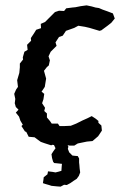

<svg xmlns="http://www.w3.org/2000/svg" viewBox="-20 -533 448 716"><path d="M175 7 171 9 146 1 132 -4 121 -12 109 -21 87 -23 78 -41 73 -43 60 -63 65 -68 56 -83 51 -98 39 -113 49 -124 39 -134 35 -148 37 -164 33 -183 40 -199 47 -209 44 -234 52 -261 54 -282V-296L66 -311L65 -319L71 -340L83 -347L81 -366L96 -381L95 -391L107 -409L115 -422L133 -428L132 -444L148 -451L158 -461L173 -476L185 -488L200 -493L219 -492L227 -502L250 -505L261 -506L281 -510L303 -513L322 -509L336 -505L349 -503L363 -497L380 -491L401 -483L408 -464L395 -448L381 -437L358 -420L351 -418L314 -429L297 -433L272 -437L257 -429L226 -418L214 -400L200 -395L187 -375L191 -362L176 -347L169 -340L161 -323L166 -308L162 -289L155 -283L144 -269L152 -240L147 -209L135 -191L145 -183L142 -163L137 -148L148 -131L145 -119L155 -110V-95L166 -82L173 -72H196L202 -63H222L244 -64L264 -72L288 -84L306 -92L322 -100L336 -91L347 -82V-75L358 -65L360 -46L346 -25L325 -7L304 -5L270 2L257 10H240L221 6L199 10ZM206 163 192 162 172 160 163 157 149 153 140 150 142 137 143 128 157 117 159 106 176 108 187 110 199 107 209 104 210 89 211 78 193 76 182 75 178 70 174 56 172 42 179 31 187 20 181 7 206 -8 227 -2 235 14 233 22 238 35 243 40 250 47 258 48 270 49 275 58V73L276 82L277 95L279 110L274 123L266 134L255 141L242 150L229 157L219 156Z"/></svg>

Font: Winky Rough
Style: Italic
Weight: 400
Italic angle: -8.97852°
Designer: Simon Atzbach
Foundry: typofactur
Version: Version 1.206